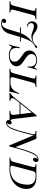

<svg xmlns="http://www.w3.org/2000/svg" viewBox="1338 -1930 719 3484"><g transform="rotate(90 1697.0 -187.5)"><path d="M128.2 -46Q128.2 -29 139.9 -23.4Q151.6 -17.7 183.1 -16.1L179.8 0Q142.7 -2.4 77.4 -2.4Q10.5 -2.4 -25 0L-21 -16.1Q7.3 -17.7 21.4 -22.6Q35.5 -27.4 44 -41.5Q52.4 -55.6 60.5 -85.5L145.2 -404.8Q151.6 -432.3 151.6 -443.5Q151.6 -461.3 139.9 -466.9Q128.2 -472.6 97.6 -474.2L101.6 -490.3Q134.7 -487.9 204 -487.9Q268.5 -487.9 307.3 -490.3L303.2 -474.2Q273.4 -472.6 259.3 -467.7Q245.2 -462.9 236.7 -449.2Q228.2 -435.5 220.2 -404.8L135.5 -85.5Q128.2 -54.8 128.2 -46Z M825 -490.3Q825 -471 766.1 -448.4Q716.1 -407.3 687.1 -352.8Q658.1 -298.4 629.8 -206.5H710.5L708.1 -190.3H625L623.4 -185.5L566.9 4Q547.6 68.5 498.4 110.1Q449.2 151.6 376.6 151.6Q339.5 151.6 316.9 139.9Q294.4 128.2 294.4 105.6Q294.4 87.9 307.3 73.8Q320.2 59.7 338.7 59.7Q353.2 59.7 362.9 69.4Q372.6 79 372.6 93.5Q372.6 106.5 363.3 117.3Q354 128.2 340.3 134.7Q352.4 138.7 368.5 138.7Q408.1 138.7 431.5 119.4Q454.8 100 469 66.5Q483.1 33.1 503.2 -35.5L510.5 -60.5L537.1 -149.2Q541.9 -166.9 550.8 -190.3H449.2L451.6 -206.5H557.3Q579 -261.3 607.3 -301.2Q635.5 -341.1 665.7 -369.8Q696 -398.4 752.4 -446Q714.5 -423.4 681.5 -410.5Q648.4 -397.6 616.9 -397.6Q591.9 -397.6 571 -403.2Q550 -408.9 522.6 -420.2Q493.5 -431.5 472.6 -437.1Q451.6 -442.7 426.6 -442.7Q400.8 -442.7 387.5 -429.8Q374.2 -416.9 374.2 -393.5Q374.2 -341.9 433.9 -330.6L431.5 -314.5Q393.5 -321 368.1 -344.8Q342.7 -368.5 342.7 -413.7Q342.7 -454.8 367.7 -481Q392.7 -507.3 436.3 -507.3Q464.5 -507.3 487.5 -496.4Q510.5 -485.5 539.5 -463.7Q568.5 -442.7 590.7 -431.9Q612.9 -421 640.3 -421Q671 -421 696 -429.4Q721 -437.9 758.9 -457.3Q789.5 -504 809.7 -504Q816.1 -504 820.2 -500Q825 -496.8 825 -490.3Z M1174.2 -331.5H1158.1Q1162.9 -354.8 1162.9 -376.6Q1162.9 -425 1134.7 -455.6Q1106.5 -486.3 1046.8 -486.3Q997.6 -486.3 966.5 -464.5Q935.5 -442.7 935.5 -400.8Q935.5 -362.1 961.3 -335.1Q987.1 -308.1 1040.3 -273.4Q1080.6 -246.8 1103.2 -229Q1125.8 -211.3 1141.1 -186.3Q1156.5 -161.3 1156.5 -129Q1156.5 -83.1 1126.2 -51.2Q1096 -19.4 1049.2 -4Q1002.4 11.3 953.2 11.3Q909.7 11.3 884.7 1.2Q859.7 -8.9 837.9 -25.8Q822.6 -37.9 809.7 -37.9Q799.2 -37.9 792.7 -28.6Q786.3 -19.4 775.8 5.6H759.7Q772.6 -25 785.1 -68.1Q797.6 -111.3 814.5 -187.9H830.6Q823.4 -150 823.4 -128.2Q823.4 -69.4 856 -37.1Q888.7 -4.8 956.5 -4.8Q1011.3 -4.8 1042.3 -26.2Q1073.4 -47.6 1073.4 -91.1Q1073.4 -131.5 1050 -158.5Q1026.6 -185.5 979.8 -216.9Q940.3 -243.5 919.8 -260.5Q899.2 -277.4 884.7 -302.4Q870.2 -327.4 870.2 -360.5Q870.2 -404.8 895.6 -436.7Q921 -468.5 962.1 -485.1Q1003.2 -501.6 1050 -501.6Q1083.1 -501.6 1105.6 -493.5Q1128.2 -485.5 1152.4 -467.7Q1160.5 -461.3 1167.7 -457.3Q1175 -453.2 1179 -453.2Q1185.5 -453.2 1191.5 -463.3Q1197.6 -473.4 1205.6 -496H1221.8Q1192.7 -422.6 1174.2 -331.5Z M1637.9 -95.2Q1629 -65.3 1617.7 0Q1561.3 -2.4 1425.8 -2.4Q1276.6 -2.4 1200 0L1204 -16.1Q1233.1 -17.7 1247.6 -22.6Q1262.1 -27.4 1270.6 -41.1Q1279 -54.8 1287.1 -85.5L1373.4 -404.8Q1380.6 -435.5 1380.6 -444.4Q1380.6 -461.3 1369 -466.9Q1357.3 -472.6 1326.6 -474.2L1330.6 -490.3Q1363.7 -487.9 1433.1 -487.9Q1497.6 -487.9 1536.3 -490.3L1532.3 -474.2Q1502.4 -472.6 1487.9 -467.7Q1473.4 -462.9 1464.9 -449.2Q1456.5 -435.5 1448.4 -404.8L1362.1 -85.5Q1354.8 -54.8 1354.8 -46.8Q1354.8 -29 1366.5 -23.8Q1378.2 -18.5 1409.7 -18.5H1460.5Q1521.8 -18.5 1566.9 -53.6Q1612.1 -88.7 1641.9 -169.4H1660.5Q1658.9 -163.7 1650.8 -141.1Q1642.7 -118.5 1637.9 -95.2Z M2153.2 -16.1 2149.2 0Q2116.9 -2.4 2061.3 -2.4Q1996 -2.4 1964.5 0L1968.5 -16.1Q2006.5 -17.7 2022.6 -28.2Q2038.7 -38.7 2038.7 -67.7Q2038.7 -78.2 2037.9 -83.9L2025.8 -183.9H1821L1766.1 -115.3Q1734.7 -75.8 1734.7 -50.8Q1734.7 -21 1783.1 -16.1V0Q1758.9 -2.4 1709.7 -2.4Q1660.5 -2.4 1639.5 0V-16.1Q1675 -25.8 1727.4 -91.1L2051.6 -496H2063.7L2113.7 -67.7Q2116.9 -41.1 2128.2 -29Q2139.5 -16.9 2153.2 -16.1ZM2024.2 -200 1999.2 -404.8 1833.9 -200Z M2894.4 -486.3Q2894.4 -464.5 2881.5 -446.4Q2868.5 -428.2 2846.8 -428.2Q2830.6 -428.2 2823.4 -437.5Q2816.1 -446.8 2816.1 -459.7Q2816.1 -472.6 2823.4 -486.7Q2830.6 -500.8 2841.9 -510.5H2839.5Q2818.5 -509.7 2802.8 -499.2Q2787.1 -488.7 2773.4 -469.4Q2737.9 -418.5 2698 -303.2Q2658.1 -187.9 2611.3 4H2593.5L2409.7 -437.9Q2323.4 -60.5 2267.7 8.9Q2248.4 33.1 2229.4 46.4Q2210.5 59.7 2181.5 59.7Q2133.1 59.7 2133.1 17.7Q2133.1 -4 2146 -21.8Q2158.9 -39.5 2180.6 -39.5Q2196.8 -39.5 2204 -30.2Q2211.3 -21 2211.3 -8.1Q2211.3 4.8 2204 18.5Q2196.8 32.3 2185.5 42.7H2187.1Q2225.8 41.9 2254.8 0.8Q2312.9 -85.5 2391.9 -435.5Q2393.5 -458.1 2381 -465.3Q2368.5 -472.6 2329.8 -474.2L2333.9 -490.3Q2359.7 -487.9 2405.6 -487.9Q2442.7 -487.9 2471 -490.3L2624.2 -110.5Q2701.6 -400.8 2758.9 -475.8Q2797.6 -527.4 2846 -527.4Q2871.8 -527.4 2883.1 -516.1Q2894.4 -504.8 2894.4 -486.3Z M3021.8 0 2975 -0.8Q2929.8 -2.4 2908.9 -2.4Q2843.5 -2.4 2812.1 0L2814.5 -16.1Q2841.9 -17.7 2856 -22.6Q2870.2 -27.4 2878.6 -41.5Q2887.1 -55.6 2895.2 -85.5L2979.8 -404.8Q2987.1 -430.6 2987.1 -444.4Q2987.1 -460.5 2975.4 -466.9Q2963.7 -473.4 2933.1 -474.2L2935.5 -490.3Q2962.9 -487.9 3013.7 -487.9L3082.3 -488.7Q3137.1 -490.3 3155.6 -490.3Q3269.4 -490.3 3326.2 -445.2Q3383.1 -400 3383.1 -312.1Q3383.1 -223.4 3338.7 -152.4Q3294.4 -81.5 3212.5 -40.7Q3130.6 0 3021.8 0ZM3305.6 -332.3Q3305.6 -405.6 3264.5 -440.7Q3223.4 -475.8 3133.1 -475.8Q3108.1 -475.8 3094 -470.2Q3079.8 -464.5 3071 -450Q3062.1 -435.5 3054.8 -406.5L2970.2 -83.9Q2962.9 -53.2 2962.9 -43.5Q2962.9 -28.2 2973.8 -21.4Q2984.7 -14.5 3012.1 -14.5Q3161.3 -14.5 3233.5 -100Q3305.6 -185.5 3305.6 -332.3Z"/></g></svg>

Font: Playfair Display SC
Style: Italic
Weight: 400
Italic angle: -14°
Designer: Claus Eggers Sørensen
Foundry: Claus Eggers Sørensen
Version: Version 1.202; ttfautohint (v1.6)